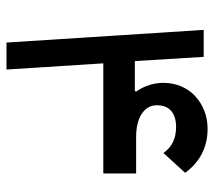

<svg xmlns="http://www.w3.org/2000/svg" viewBox="-54 -605 659 591"><g transform="rotate(90 275.5 -309.5)"><path d="M168 -395H260L262 -399Q248 -419 241.5 -440.5Q235 -462 235 -482Q235 -512 245.5 -537Q256 -562 275 -580Q294 -598 320 -608.5Q346 -619 376 -619Q461 -619 512 -550L451 -483Q424 -522 371 -522Q339 -522 321.5 -507Q304 -492 304 -463Q304 -434 330 -416.5Q356 -399 403 -399H514V-298H175L194 0H111L72 -607H155Z"/></g></svg>

Font: IBM Plex Sans Arabic Text
Style: Regular
Weight: 450
Designer: Mike Abbink, Paul van der Laan, Pieter van Rosmalen, Wael Morcos, Khajak Apelian
Foundry: Bold Monday
Version: Version 1.2